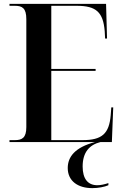

<svg xmlns="http://www.w3.org/2000/svg" viewBox="-20 -734 637 992"><path d="M29 0H471C368 27 330 76 330 134C330 201 382 238 457 238C487 238 520 232 540 223V212C518 219 499 223 483 223C434 223 407 190 407 126C407 53 442 14 499 0H558L565 -179H555L552 -139C544 -43 507 -10 406 -10H245V-368H474V-378H245V-704H377C477 -704 513 -671 521 -573L523 -535H533L528 -714H29V-704H57C95 -704 116 -692 116 -635V-77C116 -22 94 -10 57 -10H29Z"/></svg>

Font: Noto Serif Display SemiCondensed SemiBold
Style: Regular
Weight: 600
Width: 4
Designer: Monotype Design Team
Foundry: Monotype Imaging Inc.
Version: Version 2.009